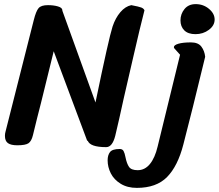

<svg xmlns="http://www.w3.org/2000/svg" viewBox="-20 -693 1063 933"><path d="M1023 -598Q1023 -569 995 -548Q967 -527 930 -527Q894 -527 875.5 -545.5Q857 -564 857 -594Q857 -625 876.5 -649Q896 -673 931 -673Q968 -673 995.5 -650Q1023 -627 1023 -598ZM496 22Q417 22 406 -10L404 -8L241 -444L179 -192Q161 -123 140 -36Q133 -7 118.5 3Q104 13 64 13Q33 13 18.5 2.5Q4 -8 4 -33Q4 -44 7 -54L144 -595Q155 -639 167.5 -653.5Q180 -668 213 -668Q240 -668 261 -662Q282 -656 283 -644V-641L444 -195Q509 -509 527 -564Q541 -606 565 -634Q589 -662 618 -668Q655 -661 666.5 -656.5Q678 -652 682 -643Q661 -562 627 -413.5Q593 -265 581 -214Q559 -112 540 -33Q526 22 496 22ZM282 -645ZM977 -417Q911 -144 871 9Q844 114 792 167Q740 220 645 220Q599 220 566.5 200Q534 180 518.5 149.5Q503 119 503 86Q503 61 514.5 46Q526 31 562 31Q575 31 580.5 41Q586 51 590 72Q596 102 607 118Q618 134 649 134Q684 134 708.5 104Q733 74 746 19L855 -427L828 -457Q825 -460 825 -464Q825 -474 847 -480.5Q869 -487 908 -487Q943 -487 958.5 -466.5Q974 -446 977 -417ZM404 -21Z"/></svg>

Font: Sriracha
Style: Regular
Weight: 400
Designer: Suppakit Chalermlarp
Version: Version 1.002g